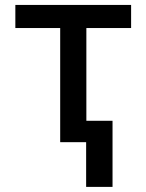

<svg xmlns="http://www.w3.org/2000/svg" viewBox="-20 -565 582 763"><path d="M41 -453.6V-545.4H501V-453.6H323.2V-85H427.2V177.7H322.3V0H219.2V-453.6Z"/></svg>

Font: Interop Med
Style: Regular
Weight: 500
Designer: Rasmus Andersson, Google, Jang Haemin
Foundry: jhaemin
Version: Version 1.007